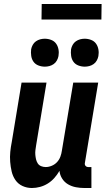

<svg xmlns="http://www.w3.org/2000/svg" viewBox="-20 -934 540 962"><path d="M140 8Q115 8 93 -2Q71 -12 57.5 -31.5Q44 -51 38.5 -74.5Q33 -98 31 -123Q29 -148 31.5 -173Q34 -198 39 -223L88 -520H213L161 -206Q159 -194 157.5 -182Q156 -170 157 -158.5Q158 -147 160.5 -136Q163 -125 169 -115.5Q175 -106 186 -101.5Q197 -97 209 -97Q224 -97 239.5 -103.5Q255 -110 266 -122Q277 -134 282.5 -149Q288 -164 290 -179L347 -520H472L405 -116Q404 -108 409 -102.5Q414 -97 421 -97H438V8H403Q381 8 360 4Q339 0 321 -10.5Q303 -21 291.5 -39Q280 -57 278 -78Q267 -59 252.5 -42.5Q238 -26 219.5 -14.5Q201 -3 180.5 2.5Q160 8 140 8ZM405 -600Q388 -600 372.5 -606Q357 -612 348 -624.5Q339 -637 336.5 -653.5Q334 -670 336 -687Q338 -698 344 -709Q350 -720 360 -727Q370 -734 381.5 -737Q393 -740 404 -740Q421 -740 436.5 -734Q452 -728 461 -715.5Q470 -703 473 -686.5Q476 -670 473 -653Q471 -642 465 -631Q459 -620 449 -613Q439 -606 427.5 -603Q416 -600 405 -600ZM205 -600Q188 -600 172.5 -606Q157 -612 148 -624.5Q139 -637 136.5 -653.5Q134 -670 136 -687Q138 -698 144 -709Q150 -720 160 -727Q170 -734 181.5 -737Q193 -740 204 -740Q221 -740 236.5 -734Q252 -728 261 -715.5Q270 -703 273 -686.5Q276 -670 273 -653Q271 -642 265 -631Q259 -620 249 -613Q239 -606 227.5 -603Q216 -600 205 -600ZM188 -836 189 -914H489L488 -836Z"/></svg>

Font: Iosevka Curly Extrabold
Style: Italic
Weight: 800
Italic angle: -9°
Monospace: yes
Designer: Belleve Invis
Foundry: Belleve Invis
Version: Version 22.1.2; ttfautohint (v1.8.4)